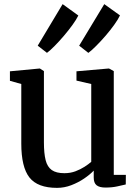

<svg xmlns="http://www.w3.org/2000/svg" viewBox="-20 -898 670 929"><path d="M490 9.5Q461.5 9.5 447.5 -1.5Q433.5 -12.5 433.5 -39V-72.5Q415.5 -53.5 387.2 -34.2Q359 -15 325.2 -2Q291.5 11 256 11Q162 11 122.5 -39.2Q83 -89.5 83 -203.5V-491.5L28 -507V-553L171.5 -566.5H173L192.5 -554V-209.5Q192.5 -156 200.8 -123.2Q209 -90.5 230.5 -75.2Q252 -60 291.5 -60Q320.5 -60 345 -69.2Q369.5 -78.5 389 -91Q408.5 -103.5 421.5 -115V-491.5L350 -508V-553L505.5 -566.5H507.5L530.5 -554V-52H589L588.5 -5.5Q571.5 -1.5 546.8 4Q522 9.5 490 9.5ZM407 -642.5 363 -677 484.5 -878 560.5 -823.5Q552 -805 533.2 -778.8Q514.5 -752.5 491 -725.2Q467.5 -698 445.2 -675.8Q423 -653.5 408 -642.5ZM207 -642.5 162.5 -677 283 -878 359 -823Q350 -804 331 -777.8Q312 -751.5 289 -724.5Q266 -697.5 244.2 -675.5Q222.5 -653.5 207.5 -642.5Z"/></svg>

Font: Merriweather 20pt Medium
Style: Regular
Weight: 500
Version: Version 2.100